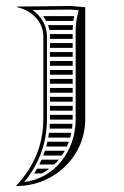

<svg xmlns="http://www.w3.org/2000/svg" viewBox="-20 -422 415 642"><path d="M228.2 -368H124.2C128 -362.9 131.4 -357.6 134.3 -352H225.4C226.2 -357.4 227.1 -362.7 228.2 -368ZM223.8 -338H140.5C142.4 -332.8 143.8 -327.5 144.9 -322H223C223.1 -327.5 223.3 -332.8 223.8 -338ZM223 -82V-98H147V-82ZM223 -68H147V-52H223ZM223 -38H147V-26C147 -24.7 147 -23.3 147 -22H223L223 -23ZM223 -202V-218H147V-202ZM223 -188H147V-172H223ZM223 -158H147V-142H223ZM223 -128H147V-112H223ZM223 -308H146.7C146.9 -305.4 147 -302.7 147 -300V-292H223ZM223 -278H147V-262H223ZM223 -248H147V-232H223ZM120.2 158C129 153.4 137.4 148 145.3 142H103.8C100.8 147.4 97.6 152.7 94.2 158ZM161.6 128C166.8 123 171.7 117.6 176.4 112H118.9C116.5 117.4 114 122.7 111.3 128ZM203.7 68C206.1 62.8 208.2 57.5 210.2 52H138.6C137.4 57.4 136.1 62.7 134.6 68ZM196.7 82H130.4C128.6 87.4 126.7 92.7 124.7 98H186.8C190.4 92.9 193.6 87.5 196.7 82ZM220.9 8C221.6 2.7 222.2 -2.6 222.5 -8H146.6C146.3 -2.6 146 2.7 145.5 8ZM218.5 22H143.9C143.2 27.4 142.4 32.7 141.4 38H214.7C216.1 32.8 217.4 27.4 218.5 22ZM265 -398 215 -402 37 -400V-398C87 -387 125 -349 125 -300V-26C125 60.7 94.5 134.5 35 198V200C162 200 265 100.1 265 -23ZM243 -387.9C237.1 -364.4 233 -344.1 233 -320V-23C233 84.9 160.7 175 61 186.6C112.2 124 137 54.9 137 -26V-300C137 -337.4 117 -368.7 88.7 -388.6L214.6 -390Z"/></svg>

Font: SortefaxS02
Style: Medium
Weight: 500
Designer: gluk
Foundry: gluk
Version: Version 0.261